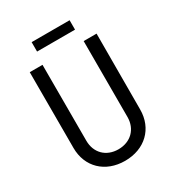

<svg xmlns="http://www.w3.org/2000/svg" viewBox="-200 -964 1003 1095"><g transform="rotate(-30 301.5 -416.5)"><path d="M301 10C432 10 521 -76 521 -201L522 -700H437V-200C437 -121 382 -66 301 -66C220 -66 166 -121 166 -200V-700H82V-201C82 -76 171 10 301 10ZM177 -781H427V-843H177Z"/></g></svg>

Font: Finlandica
Style: Regular
Weight: 400
Designer: Niklas Ekholm, Juho Hiilivirta, Jaakko Suomalainen
Foundry: Helsinki Type Studio
Version: Version 2.000;Glyphs 3.2 (3202)